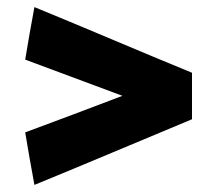

<svg xmlns="http://www.w3.org/2000/svg" viewBox="-20 -584 607 541"><path d="M521 -248C372 -186 226 -124 77 -63C68 -112 59 -162 51 -211C142 -245 234 -279 325 -314C233 -348 143 -382 51 -416C59 -466 68 -515 77 -564C226 -503 372 -440 521 -379Z"/></svg>

Font: Repo Black
Style: Regular
Weight: 900
Designer: Stefan Peev
Foundry: Context Ltd
Version: Version 1.502